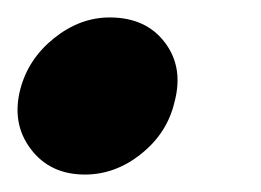

<svg xmlns="http://www.w3.org/2000/svg" viewBox="-29 -190 299 220"><path d="M68.3 10Q28.3 10 6.3 -19.2Q-15.8 -48.3 -5.8 -87.5Q3.3 -122.5 32.9 -146.2Q62.5 -170 96.7 -170Q138.3 -170 160 -141.2Q181.7 -112.5 170.8 -72.5Q162.5 -37.5 132.9 -13.8Q103.3 10 68.3 10Z"/></svg>

Font: Funnel Sans ExtraBold
Style: Italic
Weight: 800
Italic angle: -14.036°
Version: Version 1.000; Beta; Release 5; Build 24; ttfautohint (v1.8.